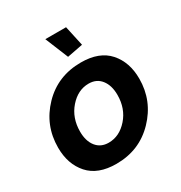

<svg xmlns="http://www.w3.org/2000/svg" viewBox="-173 -852 931 987"><g transform="rotate(-30 293.0 -359.0)"><path d="M237 -728H360L386 -609L293 -591ZM15 -212Q15 -344 106 -438.5Q197 -533 335 -533Q444 -533 499 -471Q554 -409 554 -311Q554 -180 462.5 -85Q371 10 234 10Q125 10 70 -52Q15 -114 15 -212ZM415 -295Q415 -351 388.5 -385Q362 -419 315 -419Q251 -419 202.5 -363.5Q154 -308 154 -227Q154 -171 180.5 -137.5Q207 -104 254 -104Q318 -104 366.5 -159Q415 -214 415 -295Z"/></g></svg>

Font: Raleway-v4020
Style: Bold Italic
Weight: 700
Italic angle: -12°
Designer: Matt McInerney, Pablo Impallari, Rodrigo Fuenzalida
Foundry: Matt McInerney, Pablo Impallari, Rodrigo Fuenzalida
Version: Version 4.020;PS 004.020;hotconv 1.0.88;makeotf.lib2.5.64775